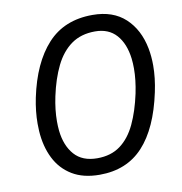

<svg xmlns="http://www.w3.org/2000/svg" viewBox="-80 -772 812 858"><g transform="rotate(-10 326.0 -343.5)"><path d="M304.5 10.5Q230 10.5 179.8 -20Q129.5 -50.5 102.5 -104.5Q75.5 -158.5 71 -229Q70 -245.5 70 -262.5Q70 -318 82.5 -379Q114.5 -531.5 190.8 -615Q267 -698.5 395.5 -698.5Q488.5 -698.5 544.2 -646.8Q600 -595 617 -507Q624 -470 624 -429.5Q624 -373 610.5 -310Q577 -151.5 502.2 -70.5Q427.5 10.5 304.5 10.5ZM306.5 -64Q369 -64 411.5 -95.5Q454 -127 481 -184.5Q508 -242 524.5 -319Q537 -379.5 537 -430.5Q537 -454.5 534.5 -476Q526 -545 490.8 -584.5Q455.5 -624 394 -624Q330.5 -624 286.5 -592.8Q242.5 -561.5 214.2 -504Q186 -446.5 169.5 -369Q157 -309.5 157 -257.5Q157 -236 159 -215.5Q166.5 -146 202.8 -105Q239 -64 306.5 -64Z"/></g></svg>

Font: Heraclito
Style: Italic
Weight: 400
Italic angle: -12°
Designer: Kostas Bartsokas (font) & Cristiano Sobral (main changes)
Foundry: Kostas Bartsokas (font) & Cristiano Sobral (main changes)
Version: Version 1.00;July 8, 2020;FontCreator 13.0.0.2655 64-bit